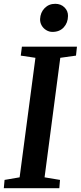

<svg xmlns="http://www.w3.org/2000/svg" viewBox="-22 -988 424 1008"><path d="M-2 0 2 -43.5 81 -57 164 -684.5 87 -696 93 -743H382L377 -696L294.5 -684.5L212 -57L293 -43.5L289.5 0ZM253.5 -820.5Q236 -820.5 220.8 -829.8Q205.5 -839 196.8 -854.2Q188 -869.5 188.5 -888Q190 -922.5 212.2 -945.2Q234.5 -968 268 -968Q297.5 -968 316.5 -949.2Q335.5 -930.5 335 -904Q334.5 -868 312.5 -844.2Q290.5 -820.5 253.5 -820.5Z"/></svg>

Font: Merriweather 20pt SemiBold
Style: Italic
Weight: 600
Italic angle: -7.8°
Version: Version 2.101